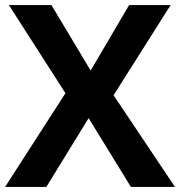

<svg xmlns="http://www.w3.org/2000/svg" viewBox="-20 -734 707 754"><path d="M667 0H494L328 -270L162 0H0L237 -368L15 -714H182L336 -457L487 -714H650L426 -360Z"/></svg>

Font: Noto Sans Sundanese
Style: Regular
Weight: 400
Designer: Monotype Design Team (Regular), Sérgio L. Martins (other weights)
Foundry: Monotype Imaging Inc.
Version: Version 2.003